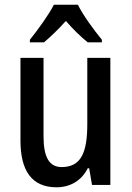

<svg xmlns="http://www.w3.org/2000/svg" viewBox="-20 -852 559 816"><path d="M311 -832H209C188 -790 142 -727 107 -683V-672H167C193 -694 228 -727 260 -763C291 -727 324 -695 353 -672H413V-683C378 -726 333 -787 311 -832ZM449 -606H351V-325C351 -204 325 -142 242 -142C189 -142 165 -184 165 -273V-606H67V-254C67 -127 115 -56 220 -56C277 -56 326 -83 353 -137H359L371 -66H449Z"/></svg>

Font: Noto Sans Malayalam UI Condensed Medium
Style: Regular
Weight: 500
Width: 3
Designer: Jelle Bosma - Monotype Design Team
Foundry: Monotype Imaging Inc.
Version: Version 2.104